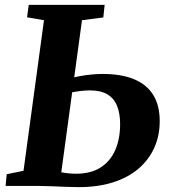

<svg xmlns="http://www.w3.org/2000/svg" viewBox="-20 -763 705 788"><path d="M303.5 5Q281 5 249.8 3.8Q218.5 2.5 187.2 1.2Q156 0 134 0H3L7.5 -48L76.5 -62L160.5 -680L91 -692L98 -743H409.5L404 -691.5L316.5 -680L231.5 -56Q243.5 -53.5 259.5 -51.8Q275.5 -50 292 -50Q353.5 -50 393.8 -76.2Q434 -102.5 453.5 -148.5Q473 -194.5 473 -253Q473 -298 460.2 -329Q447.5 -360 420.2 -376Q393 -392 349 -392Q328 -392 305.8 -389Q283.5 -386 267.5 -382.5L275 -443Q290 -447.5 311.2 -451.2Q332.5 -455 356 -457.2Q379.5 -459.5 401 -459.5Q477.5 -459.5 529.5 -438.2Q581.5 -417 608.5 -374Q635.5 -331 635.5 -265.5Q635.5 -206 613 -156.2Q590.5 -106.5 547.8 -70.2Q505 -34 443.5 -14.5Q382 5 303.5 5Z"/></svg>

Font: Merriweather 20pt ExtraBold
Style: Italic
Weight: 800
Italic angle: -7.8°
Version: Version 2.101